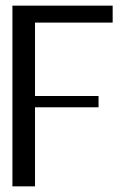

<svg xmlns="http://www.w3.org/2000/svg" viewBox="-20 -470 425 680"><path d="M104 -390V-130H329V-90H104V190H24V-450H379V-390Z"/></svg>

Font: STIXGeneralUnicodeRegular
Style: Regular
Weight: 400
Designer: MicroPress Inc., with final additions and corrections provided by Coen Hoffman, Elsevier (retired)
Version: Version 1.1.0